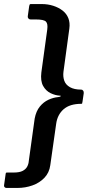

<svg xmlns="http://www.w3.org/2000/svg" viewBox="-63 -762 433 947"><path d="M-31 165Q-37 165 -40.5 161Q-44 157 -43 152L-35 95Q-34 90 -32.5 89.5Q-31 89 -26 89H4Q33 89 48.5 81Q64 73 71 60Q78 47 79 32L108 -177Q115 -214 133.5 -236.5Q152 -259 176 -270Q200 -281 223 -283Q232 -284 235.5 -286.5Q239 -289 235 -290Q210 -291 186.5 -302.5Q163 -314 149.5 -338.5Q136 -363 141 -405L170 -616Q174 -645 163.5 -655.5Q153 -666 115 -666H88Q81 -666 77 -671Q73 -676 74 -682L81 -732Q83 -740 84.5 -741Q86 -742 93 -742H143Q173 -742 199.5 -733.5Q226 -725 245.5 -710Q265 -695 274 -672.5Q283 -650 279 -621L250 -408Q247 -384 254 -364Q261 -344 282 -332Q303 -320 338 -320Q343 -320 347 -315Q351 -310 350 -302L344 -261Q343 -253 342 -251.5Q341 -250 339 -250Q281 -250 250.5 -223Q220 -196 214 -151L185 53Q180 90 156 115Q132 140 97 152.5Q62 165 23 165H-31Z"/></svg>

Font: Libre Franklin SemiBold
Style: Italic
Weight: 600
Italic angle: -8°
Designer: Pablo Impallari, Rodrigo Fuenzalida, Nhung Nguyen
Foundry: Impallari Type
Version: Version 3.000